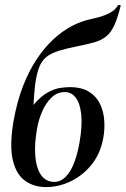

<svg xmlns="http://www.w3.org/2000/svg" viewBox="-20 -747 510 780"><path d="M167 13Q118 13 82 -12.5Q46 -38 32 -96.5Q18 -155 35 -255Q49 -334 73 -396Q97 -458 128.5 -505.5Q160 -553 196 -586.5Q232 -620 270.5 -640.5Q309 -661 348 -669Q362 -672 384 -678Q406 -684 427.5 -695.5Q449 -707 459 -725Q461 -728 466 -727Q471 -726 470 -723Q458 -674 444.5 -644.5Q431 -615 412 -599.5Q393 -584 364.5 -575.5Q336 -567 294 -559Q249 -550 218.5 -540.5Q188 -531 169 -516Q150 -501 139.5 -474.5Q129 -448 123 -405Q119 -372 116 -322Q113 -272 113 -202L60 -225Q88 -288 117.5 -322.5Q147 -357 175 -372Q203 -387 226 -390Q249 -393 263 -393Q312 -393 342 -374Q372 -355 386.5 -324.5Q401 -294 403.5 -258Q406 -222 400 -189Q389 -125 353.5 -80Q318 -35 268.5 -11Q219 13 167 13ZM201 -8Q236 -8 262.5 -48.5Q289 -89 303 -168Q315 -237 310 -282.5Q305 -328 287.5 -350.5Q270 -373 244 -373Q212 -373 189 -350.5Q166 -328 151.5 -294.5Q137 -261 131 -227Q119 -161 123.5 -111.5Q128 -62 147.5 -35Q167 -8 201 -8Z"/></svg>

Font: Cormorant Infant Light
Style: Italic
Weight: 300
Italic angle: -10°
Designer: Christian Thalmann (Catharsis Fonts)
Foundry: Catharsis Fonts
Version: Version 4.001